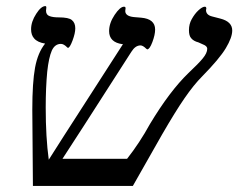

<svg xmlns="http://www.w3.org/2000/svg" viewBox="-20 -609 782 630"><path d="M384 -465 382 -464Q338 -470 338 -507Q338 -533 356 -560Q374 -587 387 -587Q392 -587 392 -582L391 -573Q391 -556 419 -553L443 -551Q489 -547 489 -512Q489 -495 480 -471Q471 -447 463 -447L460 -449Q449 -460 441 -460Q424 -460 411 -439L255 -196L185 -88H397Q438 -140 472 -202Q537 -310 598 -369Q632 -401 645 -417Q660 -435 660 -449Q660 -456 651 -461Q645 -464 631 -470Q615 -474 607 -484Q600 -492 600 -510Q600 -530 609 -546Q619 -564 631 -575Q644 -587 652 -587Q657 -587 657 -581L656 -576Q656 -560 676 -555L703 -548Q742 -538 742 -509Q742 -486 721 -451Q700 -416 643 -358Q616 -331 585 -286Q556 -244 512 -168L416 1H88L86 -249Q86 -338 95 -387Q104 -436 128 -466Q103 -470 92 -483Q82 -494 82 -513Q82 -538 99 -564Q115 -589 129 -589Q132 -589 132 -584L131 -574Q131 -560 143 -556Q154 -552 172 -552Q206 -552 216 -543Q227 -534 227 -516Q227 -500 218 -476Q209 -452 203 -452Q202 -452 200 -454Q189 -465 180 -465Q160 -465 150 -443Q140 -420 135 -374Q130 -322 130 -256Q130 -158 140 -85L189 -162Q322 -368 384 -465Z"/></svg>

Font: Libra Serif Modern
Style: Italic
Weight: 400
Italic angle: -12°
Designer: Stefan Peev, Context Ltd
Foundry: Stefan Peev, Context Ltd
Version: Version 1.000